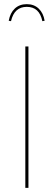

<svg xmlns="http://www.w3.org/2000/svg" viewBox="-20 -905 259 925"><path d="M117 0H102V-681H117ZM195 -805 184 -803Q170 -872 109 -872Q49 -872 33 -803L22 -805Q29 -843 51.5 -864Q74 -885 109 -885Q144 -885 166.5 -863.5Q189 -842 195 -805Z"/></svg>

Font: Fira Sans Compressed Hair
Style: Regular
Weight: 100
Width: 1
Designer: bBox Type GmbH & Carrois Corporate GbR & Edenspiekermann AG
Foundry: bBox Type GmbH & Carrois Corporate GbR & Edenspiekermann AG
Version: Version 4.301